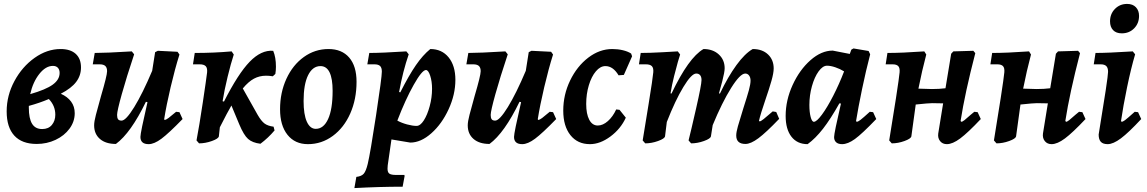

<svg xmlns="http://www.w3.org/2000/svg" viewBox="-20 -723 5851 979"><path d="M361 -146Q361 -103 334.5 -67Q308 -31 263.5 -10Q219 11 167 11Q92 11 53 -31.5Q14 -74 14 -155Q14 -236 53.5 -309.5Q93 -383 156.5 -428Q220 -473 289 -473Q339 -473 366 -448.5Q393 -424 393 -379Q393 -338 368.5 -305.5Q344 -273 290 -245Q324 -230 342.5 -205Q361 -180 361 -146ZM134 -243Q214 -266 249 -291.5Q284 -317 284 -351Q284 -368 275 -377.5Q266 -387 250 -387Q213 -387 180.5 -346Q148 -305 134 -243ZM262 -138Q262 -184 229 -218Q182 -198 127 -183V-174Q127 -119 143.5 -92Q160 -65 195 -65Q227 -65 244.5 -86Q262 -107 262 -138Z M911 -116Q840 -43 803 -15.5Q766 12 738 12Q696 12 696 -25Q696 -46 732 -202L724 -204Q647 -45 571 11Q519 11 489.5 -14.5Q460 -40 460 -84Q460 -103 469 -137.5Q478 -172 495 -233Q526 -338 526 -360Q526 -378 517 -386.5Q508 -395 488 -395H453L463 -453Q520 -453 652 -461L664 -446Q625 -329 601 -243Q577 -157 577 -137Q577 -122 582 -115Q587 -108 600 -108Q622 -108 664.5 -177Q707 -246 756 -362L771 -457L785 -464L885 -459L895 -445Q872 -372 850 -278.5Q828 -185 817 -115L820 -111Q828 -113 839.5 -121.5Q851 -130 878 -153L895 -151Z M1337 -337Q1303 -337 1275 -322Q1247 -307 1218 -272L1294 -137Q1312 -106 1328.5 -93.5Q1345 -81 1375 -77L1380 -58Q1348 -20 1308 10Q1267 5 1245 -14.5Q1223 -34 1200 -89L1160 -185Q1141 -153 1101 -74L1096 -28Q1094 -16 1060.5 -4Q1027 8 995 8L982 -7Q996 -80 1014 -200Q1032 -320 1036 -354Q1038 -376 1029 -385.5Q1020 -395 998 -395H964L973 -453Q1071 -453 1161 -461L1172 -445Q1157 -399 1140.5 -331Q1124 -263 1115 -207L1122 -205Q1194 -347 1253 -408Q1312 -469 1373 -464Q1387 -431 1387 -383Q1387 -364 1384 -346L1371 -334Q1353 -337 1337 -337Z M1408 -166Q1408 -251 1440.5 -321.5Q1473 -392 1529.5 -432.5Q1586 -473 1655 -473Q1723 -473 1760.5 -429.5Q1798 -386 1798 -306Q1798 -217 1766 -144.5Q1734 -72 1677 -30Q1620 12 1550 12Q1484 12 1446 -35.5Q1408 -83 1408 -166ZM1676 -260Q1676 -322 1660.5 -354Q1645 -386 1614 -386Q1574 -386 1551 -339.5Q1528 -293 1528 -208Q1528 -139 1544.5 -102.5Q1561 -66 1590 -66Q1630 -66 1653 -116Q1676 -166 1676 -260Z M1855 113Q1868 59 1897.5 -135Q1927 -329 1927 -358Q1927 -378 1918 -386.5Q1909 -395 1889 -395H1853L1863 -453Q1926 -453 2052 -461L2064 -446Q2034 -359 2015 -254L2021 -252Q2065 -339 2100.5 -390.5Q2136 -442 2174 -473Q2233 -473 2267.5 -430.5Q2302 -388 2302 -316Q2302 -241 2267.5 -166Q2233 -91 2179.5 -43.5Q2126 4 2072 4L1976 -12L1957 120Q1956 126 1956 137Q1956 156 1965.5 162.5Q1975 169 1999 169H2042L2043 175L2033 229Q1915 229 1787 236L1797 179Q1823 176 1834.5 163Q1846 150 1855 113ZM2006 -108Q2028 -96 2056 -88.5Q2084 -81 2104 -81Q2123 -81 2141 -109Q2159 -137 2171 -181.5Q2183 -226 2183 -270Q2183 -308 2173.5 -337Q2164 -366 2152 -366Q2132 -366 2089.5 -290.5Q2047 -215 2006 -108Z M2816 -116Q2745 -43 2708 -15.5Q2671 12 2643 12Q2601 12 2601 -25Q2601 -46 2637 -202L2629 -204Q2552 -45 2476 11Q2424 11 2394.5 -14.5Q2365 -40 2365 -84Q2365 -103 2374 -137.5Q2383 -172 2400 -233Q2431 -338 2431 -360Q2431 -378 2422 -386.5Q2413 -395 2393 -395H2358L2368 -453Q2425 -453 2557 -461L2569 -446Q2530 -329 2506 -243Q2482 -157 2482 -137Q2482 -122 2487 -115Q2492 -108 2505 -108Q2527 -108 2569.5 -177Q2612 -246 2661 -362L2676 -457L2690 -464L2790 -459L2800 -445Q2777 -372 2755 -278.5Q2733 -185 2722 -115L2725 -111Q2733 -113 2744.5 -121.5Q2756 -130 2783 -153L2800 -151Z M2969 -193Q2969 -142 2984.5 -112.5Q3000 -83 3028 -83Q3054 -83 3079.5 -105.5Q3105 -128 3122 -165L3139 -163L3171 -123Q3145 -66 3092.5 -27Q3040 12 2988 12Q2925 12 2888.5 -34Q2852 -80 2852 -159Q2852 -240 2887 -312.5Q2922 -385 2979.5 -429Q3037 -473 3102 -473Q3130 -473 3155.5 -467Q3181 -461 3198 -450L3203 -436L3161 -341L3134 -339Q3106 -386 3067 -386Q3041 -386 3018.5 -359.5Q2996 -333 2982.5 -288.5Q2969 -244 2969 -193Z M3920 -155 3938 -152 3953 -117Q3886 -47 3847 -18Q3808 11 3781 11Q3734 11 3734 -32Q3734 -49 3742.5 -79Q3751 -109 3770 -170Q3790 -232 3798.5 -263Q3807 -294 3807 -312Q3807 -328 3799.5 -338Q3792 -348 3780 -348Q3754 -348 3708 -274.5Q3662 -201 3614 -85L3605 -28Q3603 -16 3569.5 -4Q3536 8 3504 8L3491 -7Q3502 -50 3529.5 -170.5Q3557 -291 3557 -315Q3557 -331 3550 -339.5Q3543 -348 3530 -348Q3506 -348 3464.5 -279.5Q3423 -211 3380 -101L3371 -28Q3369 -16 3335.5 -4Q3302 8 3270 8L3257 -7Q3265 -55 3287 -191Q3309 -327 3311 -354Q3313 -376 3304 -385.5Q3295 -395 3273 -395H3238L3247 -453Q3293 -453 3355 -456.5Q3417 -460 3436 -461L3448 -445Q3445 -437 3436.5 -407.5Q3428 -378 3417 -334Q3406 -290 3399 -247L3404 -246Q3491 -429 3567 -473Q3615 -473 3645 -445.5Q3675 -418 3675 -375Q3675 -356 3663 -309.5Q3651 -263 3646 -247L3651 -246Q3692 -332 3735 -391Q3778 -450 3818 -473Q3867 -473 3896 -445.5Q3925 -418 3925 -374Q3925 -351 3913.5 -310.5Q3902 -270 3882 -212Q3858 -142 3850 -107L3853 -104Q3859 -104 3874 -116Q3889 -128 3920 -155Z M4415 -153 4432 -151 4448 -116Q4375 -40 4339 -14Q4303 12 4274 12Q4254 12 4243.5 2.5Q4233 -7 4233 -24Q4233 -44 4268 -195L4260 -196Q4215 -116 4176.5 -66.5Q4138 -17 4098 12Q4045 12 4015.5 -26Q3986 -64 3986 -132Q3986 -212 4021.5 -289.5Q4057 -367 4112.5 -416Q4168 -465 4226 -465L4313 -448L4321 -470L4332 -476L4409 -463L4417 -446Q4395 -362 4375.5 -268Q4356 -174 4345 -106L4348 -102Q4355 -102 4368 -112Q4381 -122 4415 -153ZM4284 -359Q4263 -372 4239 -380Q4215 -388 4197 -388Q4175 -388 4154 -359Q4133 -330 4120 -283.5Q4107 -237 4107 -188Q4107 -151 4113.5 -126.5Q4120 -102 4130 -102Q4144 -102 4171 -138.5Q4198 -175 4228.5 -234.5Q4259 -294 4284 -359Z M4981 -116Q4915 -46 4876 -17Q4837 12 4808 12Q4786 12 4773.5 -3.5Q4761 -19 4764 -42L4789 -196L4733 -197Q4715 -197 4649 -190V-188L4627 -28Q4625 -16 4592 -4Q4559 8 4527 8L4514 -7Q4532 -115 4548.5 -222.5Q4565 -330 4567 -354Q4569 -376 4560.5 -385.5Q4552 -395 4531 -395H4496L4505 -453Q4579 -453 4693 -461L4703 -445Q4681 -362 4663 -271Q4709 -269 4732 -269Q4770 -269 4801 -273L4830 -449L4841 -461L4943 -464L4953 -452Q4900 -248 4878 -106L4882 -102Q4887 -102 4898 -110.5Q4909 -119 4931 -139L4948 -153L4965 -151Z M5515 -116Q5449 -46 5410 -17Q5371 12 5342 12Q5320 12 5307.5 -3.5Q5295 -19 5298 -42L5323 -196L5267 -197Q5249 -197 5183 -190V-188L5161 -28Q5159 -16 5126 -4Q5093 8 5061 8L5048 -7Q5066 -115 5082.5 -222.5Q5099 -330 5101 -354Q5103 -376 5094.5 -385.5Q5086 -395 5065 -395H5030L5039 -453Q5113 -453 5227 -461L5237 -445Q5215 -362 5197 -271Q5243 -269 5266 -269Q5304 -269 5335 -273L5364 -449L5375 -461L5477 -464L5487 -452Q5434 -248 5412 -106L5416 -102Q5421 -102 5432 -110.5Q5443 -119 5465 -139L5482 -153L5499 -151Z M5766 -153 5783 -151 5799 -116Q5735 -47 5695.5 -17.5Q5656 12 5628 12Q5604 12 5593 0Q5582 -12 5582 -37Q5630 -328 5630 -357Q5630 -377 5621 -386Q5612 -395 5592 -395H5557L5566 -453Q5628 -453 5756 -461L5768 -446Q5747 -375 5727 -278.5Q5707 -182 5696 -106L5699 -102Q5705 -102 5716 -110Q5727 -118 5766 -153ZM5640 -614Q5640 -652 5665 -677.5Q5690 -703 5727 -703Q5756 -703 5772 -686Q5788 -669 5788 -642Q5788 -604 5763 -578.5Q5738 -553 5700 -553Q5671 -553 5655.5 -569.5Q5640 -586 5640 -614Z"/></svg>

Font: Alegreya
Style: Bold Italic
Weight: 700
Italic angle: -7°
Designer: Juan Pablo del Peral
Foundry: Huerta Tipografica
Version: Version 2.007; ttfautohint (v1.6)